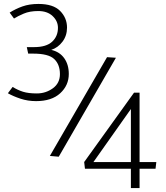

<svg xmlns="http://www.w3.org/2000/svg" viewBox="-20 -791 843 974"><path d="M568 -498 278 4 233 0 523 -501ZM175 -771Q250 -771 285 -735.5Q320 -700 320 -651Q320 -610 297 -579.5Q274 -549 240 -538Q283 -528 306 -495.5Q329 -463 329 -416Q329 -358 285.5 -318Q242 -278 163 -278Q121 -278 83.5 -290.5Q46 -303 20 -318L44 -350Q70 -334 97 -325.5Q124 -317 167 -317Q212 -317 248 -343Q284 -369 284 -415Q284 -464 255 -491.5Q226 -519 148 -519H123L116 -552H153Q215 -552 244.5 -579.5Q274 -607 274 -650Q274 -684 247 -709.5Q220 -735 174 -735Q131 -735 100.5 -722Q70 -709 51 -697L29 -727Q59 -746 94 -758.5Q129 -771 175 -771ZM769 65H688V163H644V65H411L407 31L660 -321H688V31H773ZM454 31H644V-238Z"/></svg>

Font: Palanquin Thin
Style: Regular
Weight: 250
Designer: Pria Ravichandran
Version: Version 1.001